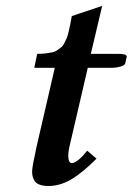

<svg xmlns="http://www.w3.org/2000/svg" viewBox="-20 -615 446 645"><path d="M102.1 -119.1 164.1 -387.2H95.2L105 -434.1Q120.6 -434.1 132.8 -435.5Q145 -437 154.8 -439Q164.6 -440.9 172.1 -446.3Q179.7 -451.7 185.5 -456.1Q191.4 -460.4 196 -470Q200.7 -479.5 203.9 -486.3Q207 -493.2 210.4 -507.6Q213.9 -522 215.8 -532Q217.8 -542 221.2 -561L323.2 -595.2L285.2 -434.1H377.9Q405.8 -434.1 405.8 -424.8L400.9 -402.8Q399.4 -395.5 384.8 -391.4Q370.1 -387.2 354 -387.2H274.9L213.9 -125Q207.5 -97.2 210 -82Q212.4 -66.9 221.2 -66.9Q229.5 -66.9 243.7 -78.1Q257.8 -89.4 272.9 -108.9L304.2 -82Q256.8 -34.2 219 -12.2Q181.2 9.8 143.1 9.8Q124.5 9.8 112.5 5.1Q100.6 0.5 95.7 -8.1Q90.8 -16.6 89.4 -23.4Q87.9 -30.3 87.9 -39.1Q87.9 -54.2 102.1 -119.1Z"/></svg>

Font: Linux Libertine
Style: Bold Italic
Weight: 700
Italic angle: -11.5°
Designer: Philipp H. Poll
Foundry: Philipp H. Poll
Version: Version 4.0.5